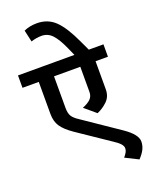

<svg xmlns="http://www.w3.org/2000/svg" viewBox="-235 -1091 1129 1442"><g transform="rotate(-20 329.5 -369.5)"><path d="M680 120Q680 152 666 181Q652 210 621 243L517 191Q533 172 541 157.5Q549 143 549 127Q549 110 534 92.5Q519 75 484 52L227 -122Q163 -166 136 -206.5Q109 -247 109 -307V-563H-21V-662H430L402 -725Q366 -806 331 -843.5Q296 -881 246 -881Q204 -881 162 -867L141 -961Q187 -982 245 -982Q332 -982 390.5 -925.5Q449 -869 508 -741L545 -662H662V-563H563V-339Q563 -281 526 -245.5Q489 -210 444 -191L354 -267Q397 -284 419 -305.5Q441 -327 441 -362V-563H231V-310Q231 -267 245.5 -244Q260 -221 297 -197L582 -3Q680 64 680 120Z"/></g></svg>

Font: MartelSansBold
Style: Bold
Weight: 700
Designer: Dan Reynolds and Mathieu Réguer
Foundry: Dan Reynolds and Mathieu Réguer
Version: Version 1.002; ttfautohint (v1.1) -l 5 -r 5 -G 72 -x 0 -D la